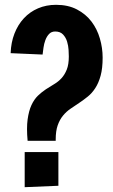

<svg xmlns="http://www.w3.org/2000/svg" viewBox="-20 -775 472 801"><path d="M212.4 -187.5H95.2Q90.3 -240.7 95.2 -276.6Q100.1 -312.5 111.3 -336.7Q122.6 -360.8 138.4 -376Q154.3 -391.1 171.6 -402.6Q189 -414.1 206.1 -424.1Q223.1 -434.1 236.6 -448.7Q250 -463.4 258.5 -484.6Q267.1 -505.9 267.1 -539.6Q267.1 -549.3 266.1 -566.7Q265.1 -584 260 -601.1Q254.9 -618.2 243.2 -630.9Q231.4 -643.6 210.4 -643.6Q194.3 -643.6 184.6 -633.1Q174.8 -622.6 169.2 -607.4Q163.6 -592.3 161.4 -575.9Q159.2 -559.6 157.7 -547.4L24.4 -553.2Q25.9 -597.7 40.3 -634.8Q54.7 -671.9 79.6 -698.7Q104.5 -725.6 138.7 -740.2Q172.9 -754.9 213.9 -754.9Q264.2 -754.9 301 -735.6Q337.9 -716.3 361.6 -685.1Q385.3 -653.8 396.7 -614.3Q408.2 -574.7 408.2 -534.7Q408.2 -490.2 399.9 -459.7Q391.6 -429.2 377.7 -407.7Q363.8 -386.2 346.2 -372.1Q328.6 -357.9 310.3 -345.7Q292 -333.5 274.4 -321.5Q256.8 -309.6 242.9 -292.7Q229 -275.9 220.7 -252.2Q212.4 -228.5 212.4 -193.4ZM223.6 -140.6V0L83 5.9V-140.6Z"/></svg>

Font: Francois One
Style: Regular
Weight: 400
Designer: Vernon Adams
Foundry: vernon adams
Version: Version 1.000